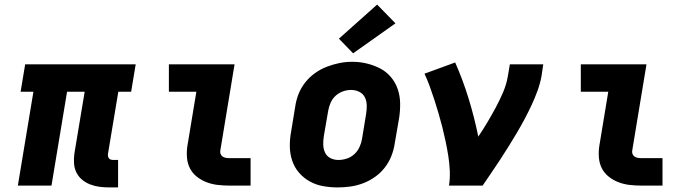

<svg xmlns="http://www.w3.org/2000/svg" viewBox="-20 -811 3040 839"><path d="M456 8Q434 8 413 5Q392 2 373 -5.5Q354 -13 338.5 -26Q323 -39 314 -57Q305 -75 303.5 -96.5Q302 -118 305 -140L350 -410H273L205 0H58L126 -410H70L90 -530H573L553 -410H497L452 -140Q451 -134 452 -128.5Q453 -123 456 -119Q459 -115 464.5 -113.5Q470 -112 476 -112H496V8Z M982 0Q956 0 930.5 -3Q905 -6 882 -15Q859 -24 840 -39Q821 -54 810 -75.5Q799 -97 797 -123Q795 -149 799 -174L838 -410H718V-530H1005L943 -155Q941 -147 943.5 -139.5Q946 -132 952 -127.5Q958 -123 966 -121.5Q974 -120 982 -120H1075V0Z M1456 8Q1424 8 1392.5 2.5Q1361 -3 1334 -18Q1307 -33 1287 -56Q1267 -79 1257 -108.5Q1247 -138 1246.5 -170.5Q1246 -203 1252 -235L1270 -345Q1274 -373 1284.5 -400Q1295 -427 1313.5 -450.5Q1332 -474 1356.5 -491.5Q1381 -509 1408.5 -519.5Q1436 -530 1463.5 -535.5Q1491 -541 1520 -541Q1552 -541 1583 -533.5Q1614 -526 1641 -512Q1668 -498 1688 -474.5Q1708 -451 1718 -421.5Q1728 -392 1728.5 -359.5Q1729 -327 1724 -295L1705 -185Q1701 -157 1690.5 -130Q1680 -103 1662 -79.5Q1644 -56 1619.5 -38.5Q1595 -21 1567.5 -10.5Q1540 0 1512 4Q1484 8 1456 8ZM1459 -112Q1477 -112 1495.5 -118Q1514 -124 1528.5 -137.5Q1543 -151 1551 -168.5Q1559 -186 1562 -204L1580 -314Q1583 -333 1582.5 -352Q1582 -371 1574 -386.5Q1566 -402 1549.5 -410Q1533 -418 1514 -418Q1496 -418 1478 -411.5Q1460 -405 1446 -392Q1432 -379 1424.5 -361.5Q1417 -344 1414 -326L1395 -216Q1392 -197 1392.5 -178.5Q1393 -160 1400.5 -144Q1408 -128 1424 -120Q1440 -112 1459 -112ZM1523 -578 1461 -642 1628 -791 1708 -709Z M1942 0Q1947 -32 1945.5 -65Q1944 -98 1939 -129.5Q1934 -161 1927.5 -192Q1921 -223 1913.5 -253Q1906 -283 1897 -313.5Q1888 -344 1878.5 -373.5Q1869 -403 1858.5 -432Q1848 -461 1835 -489L1969 -538Q2003 -461 2028 -379.5Q2053 -298 2070 -214Q2091 -245 2110 -277Q2129 -309 2146.5 -341.5Q2164 -374 2178.5 -408Q2193 -442 2199 -477L2208 -530H2354L2346 -477Q2340 -445 2328.5 -413.5Q2317 -382 2302.5 -351Q2288 -320 2272 -290Q2256 -260 2238.5 -230.5Q2221 -201 2203 -172Q2185 -143 2166 -114Q2147 -85 2127.5 -56.5Q2108 -28 2089 0Z M2782 0Q2756 0 2730.5 -3Q2705 -6 2682 -15Q2659 -24 2640 -39Q2621 -54 2610 -75.5Q2599 -97 2597 -123Q2595 -149 2599 -174L2638 -410H2518V-530H2805L2743 -155Q2741 -147 2743.5 -139.5Q2746 -132 2752 -127.5Q2758 -123 2766 -121.5Q2774 -120 2782 -120H2875V0Z"/></svg>

Font: Iosevka Curly HvExObl
Style: Regular
Weight: 900
Width: 7
Italic angle: -9°
Monospace: yes
Designer: Belleve Invis
Foundry: Belleve Invis
Version: Version 11.1.0; ttfautohint (v1.8.3)